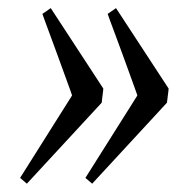

<svg xmlns="http://www.w3.org/2000/svg" viewBox="-20 -454 471 471"><path d="M393.6 -236.8Q393.6 -235.8 393.1 -230.5Q392.6 -225.1 391.6 -218.8L389.6 -202.1L206.1 -3.4L189.5 -17.6L316.9 -219.7Q317.4 -219.2 312 -234.1Q306.6 -249 298.6 -271.2Q290.5 -293.5 281 -319.6Q271.5 -345.7 263.2 -367.9Q254.9 -390.1 249.5 -404.8L244.1 -419.9L264.6 -434.1ZM233.4 -236.8Q233.4 -235.8 232.9 -230.5Q232.4 -225.1 231.4 -218.8L229.5 -202.1L45.9 -3.4L29.3 -17.6L156.7 -219.7Q157.2 -219.2 151.9 -234.1Q146.5 -249 138.4 -271.2Q130.4 -293.5 120.8 -319.6Q111.3 -345.7 103 -367.9Q94.7 -390.1 89.4 -404.8L84 -419.9L104.5 -434.1Z"/></svg>

Font: Gentium Plus Afr
Style: Italic
Weight: 400
Italic angle: -8°
Designer: J. Victor Gaultney, Annie Olsen, Iska Routamaa, Becca Hirsbrunner
Foundry: SIL International
Version: Version 5.000